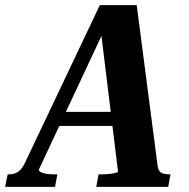

<svg xmlns="http://www.w3.org/2000/svg" viewBox="-67 -730 738 750"><path d="M156 -293H403L395 -238H137ZM325 -625 344 -621 85 -68Q84 -63 91 -58.5Q98 -54 111 -51.5Q124 -49 141 -49H157L148 0H-47L-37 -49H-32Q-12 -49 3 -58.5Q18 -68 30 -93L323 -710H467L549 -80Q552 -61 563.5 -55Q575 -49 595 -49H599L590 0H309L318 -49H332Q346 -49 360 -50.5Q374 -52 384 -54.5Q394 -57 394 -60Z"/></svg>

Font: Roboto Serif 72pt SemiCondensed SemiBold
Style: Italic
Weight: 600
Width: 4
Italic angle: -10°
Designer: Greg Gazdowicz
Foundry: Commercial Type
Version: Version 1.008